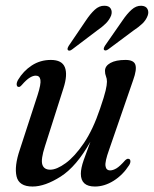

<svg xmlns="http://www.w3.org/2000/svg" viewBox="-20 -656 548 684"><path d="M438.5 -90Q444 -89 444.5 -82.2Q445 -75.5 440 -67.5Q417.5 -32.5 384.8 -12Q352 8.5 318 8.5Q268 8.5 268 -37Q268 -56.5 278.2 -85.8Q288.5 -115 302 -151Q252.5 -63 196.5 -27.2Q140.5 8.5 96 8.5Q47.5 8.5 39 -27.5Q30.5 -63.5 50.5 -122.5L114 -317.5Q126.5 -356.5 124 -371.5Q121.5 -386.5 107.5 -386.5Q97.5 -386.5 85.8 -379.2Q74 -372 57.5 -353Q50 -344.5 45.5 -346.5Q40.5 -347 39.5 -353.8Q38.5 -360.5 44 -371Q63 -403 93.2 -422.8Q123.5 -442.5 161 -442.5Q201 -442.5 211.2 -416Q221.5 -389.5 206 -341.5L140 -134.5Q125 -88 130.8 -69.8Q136.5 -51.5 159 -51.5Q182 -51.5 214 -74.8Q246 -98 278.8 -146.2Q311.5 -194.5 336.5 -269Q351.5 -312.5 356.2 -333Q361 -353.5 361 -365Q361 -376 357.5 -384.2Q354 -392.5 354 -403.5Q354 -421 373.5 -431.8Q393 -442.5 427 -442.5Q456.5 -442.5 462.2 -425.5Q468 -408.5 454.5 -371L368.5 -122Q353.5 -80.5 355.8 -64.8Q358 -49 372.5 -49Q382.5 -49 394.8 -56.2Q407 -63.5 426 -85Q433.5 -92 438.5 -90ZM285 -581.5Q301.5 -606.5 317.5 -621.2Q333.5 -636 352 -635.5Q368.5 -635.5 374.5 -625.2Q380.5 -615 376 -601Q370 -585.5 357 -572.5Q344 -559.5 325.5 -547L237 -480Q227 -472.5 222 -477.5Q218 -481.5 225 -493ZM416 -582.5Q432.5 -607 448.8 -621.5Q465 -636 483 -635.5Q499.5 -635 505.2 -624.2Q511 -613.5 506 -600Q500 -584 486.8 -571.5Q473.5 -559 454.5 -546.5L366 -480.5Q355.5 -473 350.5 -478.5Q347.5 -483 354.5 -494Z"/></svg>

Font: Fraunces 144pt Soft
Style: Italic
Weight: 400
Italic angle: -16°
Version: Version 1.000;[b76b70a41]